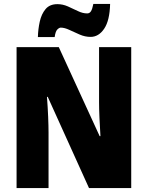

<svg xmlns="http://www.w3.org/2000/svg" viewBox="-20 -953 749 973"><path d="M645 0H431L222 -462H218Q222 -410 224 -362Q226 -314 226 -281V0H64V-714H278L485 -263H489Q486 -311 484 -356.5Q482 -402 482 -436V-714H645ZM172 -765Q173 -805 181.5 -843.5Q190 -882 211 -907Q232 -932 271 -932Q298 -932 324 -920.5Q350 -909 374.5 -897Q399 -885 422 -885Q434 -885 441 -896Q448 -907 453 -933H538Q536 -849 508 -807.5Q480 -766 439 -766Q411 -766 383.5 -778Q356 -790 331.5 -801.5Q307 -813 288 -813Q280 -813 270.5 -803.5Q261 -794 257 -765Z"/></svg>

Font: Noto Sans Lao Condensed Black
Style: Regular
Weight: 900
Width: 3
Designer: Monotype Design Team
Foundry: Monotype Imaging Inc.
Version: Version 2.003; ttfautohint (v1.8.4.7-5d5b)